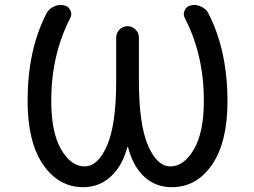

<svg xmlns="http://www.w3.org/2000/svg" viewBox="-20 -777 1040 785"><path d="M503.9 -173.8Q503.9 -175.8 502 -175.8Q500 -175.8 500 -173.8Q481.4 -104.5 441.4 -63.5Q391.6 -11.7 320.3 -11.7Q219.7 -11.7 156.2 -104Q92.8 -196.3 92.8 -365.2Q92.8 -572.3 169.9 -721.7Q179.7 -741.2 200.2 -750Q213.9 -756.8 228.5 -756.8Q235.4 -756.8 243.2 -754.9Q260.7 -751 267.6 -734.4Q271.5 -726.6 271.5 -719.7Q271.5 -710.9 266.6 -702.1Q189.5 -551.8 189.5 -365.2Q189.5 -235.4 230 -166Q270.5 -96.7 325.7 -96.7Q380.9 -96.7 418 -182.6Q455.1 -268.6 455.1 -448.2V-623Q455.1 -642.6 468.8 -656.2Q482.4 -669.9 501.5 -669.9Q520.5 -669.9 534.2 -656.2Q547.9 -642.6 547.9 -623V-448.2Q547.9 -268.6 585 -182.6Q622.1 -96.7 676.8 -96.7Q731.4 -96.7 772.5 -166Q813.5 -235.4 813.5 -365.2Q813.5 -551.8 736.3 -702.1Q731.4 -710.9 731.4 -719.7Q731.4 -727.5 735.4 -735.4Q742.2 -751 759.8 -754.9Q766.6 -756.8 774.4 -756.8Q788.1 -756.8 801.8 -750Q822.3 -741.2 832 -722.7Q909.2 -572.3 910.2 -365.2Q910.2 -196.3 847.2 -104Q784.2 -11.7 681.6 -11.7Q610.4 -11.7 561.5 -62.5Q522.5 -103.5 503.9 -173.8Z"/></svg>

Font: Rounded-X Mgen+ 1m regular
Style: Regular
Weight: 400
Designer: [Source Han Sans]
Ryoko NISHIZUKA  (kana & ideographs); Paul D. Hunt (Latin, Greek & Cyrillic); Wenlong ZHANG  (bopomofo
Version: Version 1.059.20150602